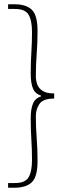

<svg xmlns="http://www.w3.org/2000/svg" viewBox="-20 -728 310 900"><path d="M18 152V130H50Q98 130 114 103Q130 76 130 22Q130 -28 127 -73.5Q124 -119 124 -174Q124 -215 134 -241Q144 -267 172 -276V-280Q144 -289 134 -314.5Q124 -340 124 -382Q124 -438 127 -483.5Q130 -529 130 -578Q130 -632 114 -659Q98 -686 50 -686H18V-708H48Q102 -708 129 -682.5Q156 -657 156 -582Q156 -527 152 -475.5Q148 -424 148 -370Q148 -350 155 -331.5Q162 -313 180.5 -301.5Q199 -290 234 -290V-266Q182 -266 165 -241Q148 -216 148 -184Q148 -132 152 -81Q156 -30 156 26Q156 101 129 126.5Q102 152 48 152Z"/></svg>

Font: Assistant ExtraLight
Style: Regular
Weight: 200
Designer: Hebrew By Ben Nathan, Latin by Paul Hunt
Version: Version 3.000